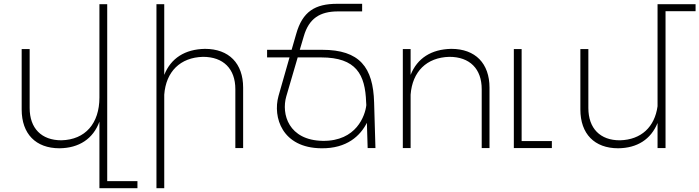

<svg xmlns="http://www.w3.org/2000/svg" viewBox="-20 -779 3679 1010"><path d="M544 174V-757H503V-266C503 -130 429 -44 303 -41C198 -41 136 -104 136 -211V-521H94V-203C94 -75 168 1 293 1C396 0 470 -49 503 -139V211H703V174Z M1058 -522C953 -520 879 -473 844 -385V-757H803V211H844V-281C853 -402 928 -477 1048 -480C1155 -480 1218 -417 1218 -310V0H1259V-318C1259 -445 1185 -522 1058 -522Z M1955 0 1948 -240C1943 -425 1872 -517 1675 -517H1557L1578 -588C1605 -682 1663 -719 1758 -719H1885V-759H1754C1637 -759 1571 -718 1538 -600L1514 -517H1385V-477H1503L1445 -274C1414 -162 1464 -1 1670 1C1806 3 1876 -66 1910 -133L1914 0ZM1678 -38C1498 -41 1459 -179 1486 -272L1546 -477H1669C1855 -477 1901 -386 1906 -242L1907 -226C1901 -171 1855 -36 1678 -38Z M2354 -522C2249 -520 2175 -473 2140 -385V-521H2099V0H2140V-281C2149 -402 2224 -477 2344 -480C2451 -480 2514 -417 2514 -310V0H2555V-318C2555 -445 2481 -522 2354 -522Z M2724 -37V-521H2683V0H2883V-37Z M3639 -757H3439V-220C3424 -111 3353 -44 3242 -41C3137 -40 3075 -104 3075 -211V-521H3033V-203C3033 -75 3107 1 3232 1C3332 0 3404 -46 3439 -132V0H3481V-720H3639Z"/></svg>

Font: Montserrat arm ExtraLight
Style: Regular
Weight: 275
Designer: Julieta Ulanovsky
Foundry: Julieta Ulanovsky
Version: Version 6.000;PS 006.000;hotconv 1.0.88;makeotf.lib2.5.64775